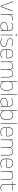

<svg xmlns="http://www.w3.org/2000/svg" viewBox="3480 -4184 714 7714"><g transform="rotate(90 3837.0 -327.0)"><path d="M241 -16.5 414.5 -485.5H435L254 0H216L34.5 -485.5H55L229 -16.5Z M566 -308.5 556.5 -320.5 562 -325Q578.5 -402 626.5 -447.2Q674.5 -492.5 744.5 -492.5Q765.5 -492.5 781.8 -489Q798 -485.5 809 -480.5L810.5 -462.5Q797.5 -468 780.5 -471.5Q763.5 -475 743 -475Q681.5 -475 634.2 -433.2Q587 -391.5 566 -308.5ZM550.5 0V-485.5H569L566.5 -335L569 -332.5V0Z M1201.5 0 1203.5 -128 1202 -131.5V-292V-334.5Q1202 -404.5 1166.8 -441.2Q1131.5 -478 1058 -478Q1003.5 -478 960.5 -460.2Q917.5 -442.5 888 -420L890.5 -441Q906 -453 929.8 -465.5Q953.5 -478 985.8 -486.5Q1018 -495 1058 -495Q1099.5 -495 1130 -484.2Q1160.5 -473.5 1180.8 -453Q1201 -432.5 1210.8 -402.8Q1220.5 -373 1220.5 -335V0ZM1024.5 9.5Q952 9.5 912.8 -24.2Q873.5 -58 873.5 -123V-134.5Q873.5 -192.5 909.5 -224.2Q945.5 -256 1030 -268.5L1211 -295.5L1211.5 -278.5L1033.5 -252.5Q958.5 -241.5 925.2 -214.5Q892 -187.5 892 -135.5V-124Q892 -66.5 926.8 -36.8Q961.5 -7 1027 -7Q1079 -7 1116.2 -27.2Q1153.5 -47.5 1176 -82.2Q1198.5 -117 1205 -160.5L1214.5 -142H1208.5Q1204.5 -102.5 1182.5 -67.8Q1160.5 -33 1121 -11.8Q1081.5 9.5 1024.5 9.5Z M1376.5 0V-485.5H1395V0ZM1386 -594.5Q1375.5 -594.5 1370 -601.2Q1364.5 -608 1364.5 -622V-626.5Q1364.5 -640 1370 -646.8Q1375.5 -653.5 1386 -653.5Q1396.5 -653.5 1401.8 -646.8Q1407 -640 1407 -626.5V-622Q1407 -608 1401.8 -601.2Q1396.5 -594.5 1386 -594.5Z M1687.5 9.5Q1629 9.5 1587.2 -5.5Q1545.5 -20.5 1519.5 -37.5L1516.5 -59Q1551.5 -37 1592.8 -22.5Q1634 -8 1688.5 -8Q1757 -8 1796 -34.8Q1835 -61.5 1835 -113.5V-123.5Q1835 -157 1822.5 -179Q1810 -201 1777.5 -216.2Q1745 -231.5 1684.5 -243Q1623 -254.5 1587.5 -270Q1552 -285.5 1537.2 -310.5Q1522.5 -335.5 1522.5 -374.5V-379.5Q1522.5 -434.5 1561.8 -464.5Q1601 -494.5 1679.5 -494.5Q1735.5 -494.5 1775.2 -480Q1815 -465.5 1838.5 -447.5L1841.5 -427Q1811 -449 1771.8 -463.2Q1732.5 -477.5 1679 -477.5Q1632 -477.5 1601.5 -465.8Q1571 -454 1556 -432Q1541 -410 1541 -379.5V-374.5Q1541 -339.5 1554.2 -318.2Q1567.5 -297 1600 -284Q1632.5 -271 1689 -260Q1753 -248 1788.8 -231.2Q1824.5 -214.5 1839 -188.8Q1853.5 -163 1853.5 -124.5V-113.5Q1853.5 -54 1809.8 -22.2Q1766 9.5 1687.5 9.5Z M2149.5 9.5Q2058 9.5 2007.5 -40.2Q1957 -90 1957 -180.5V-292.5Q1957 -392.5 2003.8 -444.8Q2050.5 -497 2139.5 -497Q2198 -497 2238.8 -473.5Q2279.5 -450 2300.5 -405.2Q2321.5 -360.5 2321.5 -296.5V-279.5Q2321.5 -268.5 2321.2 -257.5Q2321 -246.5 2320 -233H2303Q2303 -250.5 2303 -266.5Q2303 -282.5 2303 -296Q2303 -355.5 2284.2 -396.5Q2265.5 -437.5 2229 -459Q2192.5 -480.5 2139.5 -480.5Q2059.5 -480.5 2017.5 -432.5Q1975.5 -384.5 1975.5 -292.5V-243.5V-239.5V-181Q1975.5 -140 1987.2 -108Q1999 -76 2021.5 -53.8Q2044 -31.5 2076.5 -19.8Q2109 -8 2150 -8Q2197.5 -8 2237.5 -22.8Q2277.5 -37.5 2312.5 -65L2310 -43Q2280.5 -19 2239.5 -4.8Q2198.5 9.5 2149.5 9.5ZM1965.5 -233V-249.5H2313.5V-233Z M3070 0V-310Q3070 -363 3057 -400.5Q3044 -438 3014.8 -458.2Q2985.5 -478.5 2936.5 -478.5Q2892 -478.5 2858.2 -459.2Q2824.5 -440 2803.8 -406.8Q2783 -373.5 2777 -331.5L2766.5 -351.5H2771.5Q2776 -389 2797 -421.8Q2818 -454.5 2853.5 -474.8Q2889 -495 2937.5 -495Q2993 -495 3026 -472.8Q3059 -450.5 3073.8 -409.2Q3088.5 -368 3088.5 -311V0ZM2454 0V-485.5H2472.5L2470.5 -357.5H2472.5V0ZM2762 0V-309.5Q2762 -362.5 2749 -400.2Q2736 -438 2707 -458.2Q2678 -478.5 2629.5 -478.5Q2583.5 -478.5 2549.8 -458.8Q2516 -439 2495.8 -404.2Q2475.5 -369.5 2469 -325L2458.5 -344H2465.5Q2470 -385 2490 -419.2Q2510 -453.5 2545.5 -474.2Q2581 -495 2630.5 -495Q2697 -495 2732.8 -460.8Q2768.5 -426.5 2778 -358Q2779.5 -346.5 2780 -336Q2780.5 -325.5 2780.5 -314V0Z M3432 9.5Q3382 9.5 3342.2 -11Q3302.5 -31.5 3279 -68.5Q3255.5 -105.5 3255 -155.5H3249L3260 -172Q3263 -117.5 3287.2 -80.8Q3311.5 -44 3349.8 -25.5Q3388 -7 3433 -7Q3513 -7 3556 -55.5Q3599 -104 3599 -196V-288.5Q3599 -381 3556.2 -429.8Q3513.5 -478.5 3431.5 -478.5Q3385.5 -478.5 3349 -459Q3312.5 -439.5 3289 -404.5Q3265.5 -369.5 3258 -323L3249 -341.5H3254.5Q3259.5 -384 3282.2 -418.8Q3305 -453.5 3343.5 -474.2Q3382 -495 3433.5 -495Q3523 -495 3570.2 -441.8Q3617.5 -388.5 3617.5 -288.5V-196Q3617.5 -96 3569.8 -43.2Q3522 9.5 3432 9.5ZM3243 0V-664.5H3261.5V-494.5L3259.5 -356L3260 -346.5V-138L3259 -130.5L3261.5 0Z M3760.5 0V-664.5H3779V0Z M4240 0 4242 -128 4240.5 -131.5V-292V-334.5Q4240.5 -404.5 4205.2 -441.2Q4170 -478 4096.5 -478Q4042 -478 3999 -460.2Q3956 -442.5 3926.5 -420L3929 -441Q3944.5 -453 3968.2 -465.5Q3992 -478 4024.2 -486.5Q4056.5 -495 4096.5 -495Q4138 -495 4168.5 -484.2Q4199 -473.5 4219.2 -453Q4239.5 -432.5 4249.2 -402.8Q4259 -373 4259 -335V0ZM4063 9.5Q3990.5 9.5 3951.2 -24.2Q3912 -58 3912 -123V-134.5Q3912 -192.5 3948 -224.2Q3984 -256 4068.5 -268.5L4249.5 -295.5L4250 -278.5L4072 -252.5Q3997 -241.5 3963.8 -214.5Q3930.5 -187.5 3930.5 -135.5V-124Q3930.5 -66.5 3965.2 -36.8Q4000 -7 4065.5 -7Q4117.5 -7 4154.8 -27.2Q4192 -47.5 4214.5 -82.2Q4237 -117 4243.5 -160.5L4253 -142H4247Q4243 -102.5 4221 -67.8Q4199 -33 4159.5 -11.8Q4120 9.5 4063 9.5Z M4602 9.5Q4552 9.5 4512.2 -11Q4472.5 -31.5 4449 -68.5Q4425.5 -105.5 4425 -155.5H4419L4430 -172Q4433 -117.5 4457.2 -80.8Q4481.5 -44 4519.8 -25.5Q4558 -7 4603 -7Q4683 -7 4726 -55.5Q4769 -104 4769 -196V-288.5Q4769 -381 4726.2 -429.8Q4683.5 -478.5 4601.5 -478.5Q4555.5 -478.5 4519 -459Q4482.5 -439.5 4459 -404.5Q4435.5 -369.5 4428 -323L4419 -341.5H4424.5Q4429.5 -384 4452.2 -418.8Q4475 -453.5 4513.5 -474.2Q4552 -495 4603.5 -495Q4693 -495 4740.2 -441.8Q4787.5 -388.5 4787.5 -288.5V-196Q4787.5 -96 4739.8 -43.2Q4692 9.5 4602 9.5ZM4413 0V-664.5H4431.5V-494.5L4429.5 -356L4430 -346.5V-138L4429 -130.5L4431.5 0Z M4930.5 0V-664.5H4949V0Z M5284.5 9.5Q5193 9.5 5142.5 -40.2Q5092 -90 5092 -180.5V-292.5Q5092 -392.5 5138.8 -444.8Q5185.5 -497 5274.5 -497Q5333 -497 5373.8 -473.5Q5414.5 -450 5435.5 -405.2Q5456.5 -360.5 5456.5 -296.5V-279.5Q5456.5 -268.5 5456.2 -257.5Q5456 -246.5 5455 -233H5438Q5438 -250.5 5438 -266.5Q5438 -282.5 5438 -296Q5438 -355.5 5419.2 -396.5Q5400.5 -437.5 5364 -459Q5327.5 -480.5 5274.5 -480.5Q5194.5 -480.5 5152.5 -432.5Q5110.5 -384.5 5110.5 -292.5V-243.5V-239.5V-181Q5110.5 -140 5122.2 -108Q5134 -76 5156.5 -53.8Q5179 -31.5 5211.5 -19.8Q5244 -8 5285 -8Q5332.5 -8 5372.5 -22.8Q5412.5 -37.5 5447.5 -65L5445 -43Q5415.5 -19 5374.5 -4.8Q5333.5 9.5 5284.5 9.5ZM5100.5 -233V-249.5H5448.5V-233Z M6205 0V-310Q6205 -363 6192 -400.5Q6179 -438 6149.8 -458.2Q6120.5 -478.5 6071.5 -478.5Q6027 -478.5 5993.2 -459.2Q5959.5 -440 5938.8 -406.8Q5918 -373.5 5912 -331.5L5901.5 -351.5H5906.5Q5911 -389 5932 -421.8Q5953 -454.5 5988.5 -474.8Q6024 -495 6072.5 -495Q6128 -495 6161 -472.8Q6194 -450.5 6208.8 -409.2Q6223.5 -368 6223.5 -311V0ZM5589 0V-485.5H5607.5L5605.5 -357.5H5607.5V0ZM5897 0V-309.5Q5897 -362.5 5884 -400.2Q5871 -438 5842 -458.2Q5813 -478.5 5764.5 -478.5Q5718.5 -478.5 5684.8 -458.8Q5651 -439 5630.8 -404.2Q5610.5 -369.5 5604 -325L5593.5 -344H5600.5Q5605 -385 5625 -419.2Q5645 -453.5 5680.5 -474.2Q5716 -495 5765.5 -495Q5832 -495 5867.8 -460.8Q5903.5 -426.5 5913 -358Q5914.5 -346.5 5915 -336Q5915.5 -325.5 5915.5 -314V0Z M6548.5 9.5Q6457 9.5 6406.5 -40.2Q6356 -90 6356 -180.5V-292.5Q6356 -392.5 6402.8 -444.8Q6449.5 -497 6538.5 -497Q6597 -497 6637.8 -473.5Q6678.5 -450 6699.5 -405.2Q6720.5 -360.5 6720.5 -296.5V-279.5Q6720.5 -268.5 6720.2 -257.5Q6720 -246.5 6719 -233H6702Q6702 -250.5 6702 -266.5Q6702 -282.5 6702 -296Q6702 -355.5 6683.2 -396.5Q6664.5 -437.5 6628 -459Q6591.5 -480.5 6538.5 -480.5Q6458.5 -480.5 6416.5 -432.5Q6374.5 -384.5 6374.5 -292.5V-243.5V-239.5V-181Q6374.5 -140 6386.2 -108Q6398 -76 6420.5 -53.8Q6443 -31.5 6475.5 -19.8Q6508 -8 6549 -8Q6596.5 -8 6636.5 -22.8Q6676.5 -37.5 6711.5 -65L6709 -43Q6679.5 -19 6638.5 -4.8Q6597.5 9.5 6548.5 9.5ZM6364.5 -233V-249.5H6712.5V-233Z M7188 0V-310Q7188 -363 7173.8 -400.5Q7159.5 -438 7127.5 -458.2Q7095.5 -478.5 7042 -478.5Q6992.5 -478.5 6955.8 -458.8Q6919 -439 6897 -404.2Q6875 -369.5 6868 -325L6859 -344H6864.5Q6869 -385 6890.8 -419.2Q6912.5 -453.5 6951 -474.2Q6989.5 -495 7043 -495Q7103.5 -495 7139.2 -472.8Q7175 -450.5 7190.8 -409.2Q7206.5 -368 7206.5 -311V0ZM6853 0V-485.5H6871.5L6869.5 -358.5H6871.5V0Z M7519 9Q7470.5 9 7440 -5.2Q7409.5 -19.5 7395 -49Q7380.5 -78.5 7380.5 -123V-462.5H7399V-124.5Q7399 -65.5 7426.5 -37Q7454 -8.5 7519.5 -8.5Q7550.5 -8.5 7580.8 -16.2Q7611 -24 7639 -40L7636.5 -20Q7613.5 -7 7582.2 1Q7551 9 7519 9ZM7289 -457V-473H7632.5L7630 -457ZM7380.5 -468V-614L7400 -621.5L7398.5 -468Z"/></g></svg>

Font: Anek Odia Thin
Style: Regular
Weight: 250
Version: Version 1.003